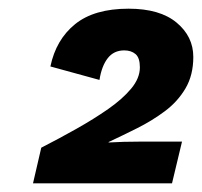

<svg xmlns="http://www.w3.org/2000/svg" viewBox="-20 -756 465 442"><path d="M56 -334 75 -416Q116 -437 156 -459.5Q196 -482 229 -505Q262 -528 282 -552Q302 -576 302 -601Q302 -623 292 -631.5Q282 -640 266 -640Q242 -640 228 -622Q214 -604 209 -572L96 -603Q109 -665 153 -700.5Q197 -736 276 -736Q348 -736 386.5 -704Q425 -672 425 -625Q425 -583 407 -552.5Q389 -522 359.5 -500Q330 -478 296 -461Q262 -444 230 -429V-428Q246 -429 265 -429.5Q284 -430 303 -430H399L376 -334Z"/></svg>

Font: Kantumruy Pro
Style: Bold Italic
Weight: 700
Italic angle: -13°
Version: Version 1.002